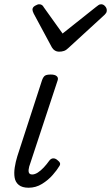

<svg xmlns="http://www.w3.org/2000/svg" viewBox="-20 -864 520 899"><path d="M114 15Q84 15 68 2Q52 -11 48.5 -32.5Q45 -54 49 -80Q53 -106 61 -132L177 -489Q183 -505 191 -510Q199 -515 218 -515Q237 -515 245.5 -507.5Q254 -500 250 -488L123 -103Q115 -82 114 -69.5Q113 -57 117.5 -52Q122 -47 130 -47Q143 -47 157 -56Q171 -65 185 -80Q199 -95 211 -112Q219 -122 228.5 -122.5Q238 -123 247 -116Q259 -107 261 -100Q263 -93 257 -85Q247 -68 226.5 -44.5Q206 -21 177 -3Q148 15 114 15ZM454 -844Q464 -844 472 -835Q480 -826 480 -816Q480 -808 477 -803.5Q474 -799 470 -795L301 -640Q290 -629 279.5 -625.5Q269 -622 256 -622Q246 -622 237.5 -627Q229 -632 223 -642L138 -800Q135 -806 133.5 -811Q132 -816 132 -819Q132 -830 144 -837Q156 -844 163 -844Q172 -844 177 -840Q182 -836 185 -830L273 -707L429 -831Q436 -836 441 -840Q446 -844 454 -844Z"/></svg>

Font: Playwrite US Trad Light
Style: Regular
Weight: 300
Designer: Veronika Burian, José Scaglione
Foundry: TypeTogether
Version: Version 1.003